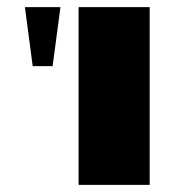

<svg xmlns="http://www.w3.org/2000/svg" viewBox="-20 -520 491 540"><path d="M201 -500H401V0H201ZM50 -500H150L128 -334H72Z"/></svg>

Font: Tokeely Brookings
Style: Regular
Weight: 400
Designer: Peter Wiegel
Foundry: Peter Wiegel
Version: Version 2.001